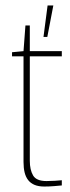

<svg xmlns="http://www.w3.org/2000/svg" viewBox="-20 -682 256 702"><path d="M142 0Q121 0 106.5 -6Q92 -12 83 -23.5Q74 -35 70 -51.5Q66 -68 66 -90V-476H24V-491L66 -495L73 -589H89V-495H206V-476H89V-94Q89 -61 101 -40.5Q113 -20 150 -20Q165 -20 180.5 -21Q196 -22 206 -23V-4Q195 -3 178 -1.5Q161 0 142 0ZM139 -547 154 -662H175L153 -547Z"/></svg>

Font: Alumni Sans Thin
Style: Regular
Weight: 100
Designer: Robert E. Leuschke
Foundry: Robert E. Leuschke
Version: Version 1.018